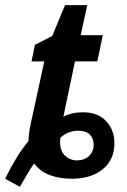

<svg xmlns="http://www.w3.org/2000/svg" viewBox="-73 -681 490 742"><path d="M3.9 41 -53.2 9.8Q-9.8 -79.1 37.1 -136.2Q37.1 -160.6 45.9 -203.1L98.1 -443.8H48.8L62 -507.8L128.9 -542L178.2 -661.1H264.2L238.8 -544.9H324.2L303.2 -443.8H216.8L171.9 -230Q204.1 -247.1 247.1 -247.1Q305.7 -247.1 337.4 -212.6Q369.1 -178.2 369.1 -127.9Q369.1 -63.5 324 -26.9Q278.8 9.8 205.1 9.8Q157.2 9.8 118.9 -4.6Q80.6 -19 59.1 -49.8Q45.4 -30.3 32.2 -7.8Q19 14.6 3.9 41ZM225.1 -61Q255.4 -62 272.2 -79.1Q289.1 -96.2 289.1 -120.1Q289.1 -145.5 274.4 -160.6Q259.8 -175.8 229 -175.8Q213.4 -175.8 196.5 -170.7Q179.7 -165.5 160.2 -148.9Q155.3 -102.5 176 -81.8Q196.8 -61 225.1 -61Z"/></svg>

Font: Open Sans Condensed
Style: Bold Italic
Weight: 700
Width: 3
Italic angle: -12°
Designer: Monotype Design Team
Foundry: Monotype Imaging Inc.
Version: Version 3.003; ttfautohint (v1.8.4)